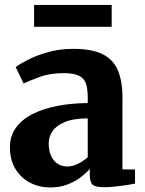

<svg xmlns="http://www.w3.org/2000/svg" viewBox="-20 -772 606 802"><path d="M190 11Q144.5 11 106.2 -8.5Q68 -28 44.8 -65.8Q21.5 -103.5 21.5 -158Q21.5 -204 46.5 -238.5Q71.5 -273 115.8 -295.5Q160 -318 219 -329.5Q278 -341 346.5 -341.5V-364.5Q346.5 -400.5 339 -422.8Q331.5 -445 309.5 -455.8Q287.5 -466.5 246 -466.5Q188.5 -466.5 145.5 -450.5Q102.5 -434.5 78.5 -423.5L45.5 -491.5Q58 -502 92.5 -520.2Q127 -538.5 177 -553.2Q227 -568 286 -568Q364 -568 408.8 -545.5Q453.5 -523 472.5 -478Q491.5 -433 491.5 -364V-64.5L544 -64V-5Q532.5 -2.5 510 1Q487.5 4.5 462 7.2Q436.5 10 415.5 10Q379 10 367 -0.5Q355 -11 355 -42.5V-67Q342.5 -51.5 319.2 -33.2Q296 -15 263.5 -2Q231 11 190 11ZM262 -76.5Q282 -76.5 305.8 -88Q329.5 -99.5 346.5 -115.5V-277.5Q288.5 -277.5 252.5 -263Q216.5 -248.5 200 -225Q183.5 -201.5 183.5 -173.5Q183.5 -142 193.5 -120.5Q203.5 -99 221 -87.8Q238.5 -76.5 262 -76.5ZM446.5 -751.5V-660H122.5V-751.5Z"/></svg>

Font: Merriweather 20pt ExtraBold
Style: Regular
Weight: 800
Version: Version 2.100